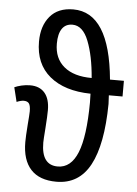

<svg xmlns="http://www.w3.org/2000/svg" viewBox="-55 -813 617 866"><g transform="rotate(5 254.0 -380.5)"><path d="M434 -470H497V-399H435Q437 -373 437 -360Q435 -176 385 -83Q335 10 233 10Q156 10 117 -32.5Q78 -75 78 -156Q78 -181 82 -235Q86 -283 86 -296Q86 -321 79 -331Q72 -341 55 -341Q42 -341 23 -333L7 -398Q20 -404 39 -408.5Q58 -413 78 -413Q121 -413 144 -386Q167 -359 167 -308Q167 -282 163 -226Q159 -174 159 -161Q159 -59 233 -59Q293 -59 322.5 -132Q352 -205 353 -359L352 -399Q234 -401 167 -456.5Q100 -512 100 -613Q100 -684 136.5 -727.5Q173 -771 242 -771Q406 -771 434 -470ZM181 -611Q181 -544 225.5 -507Q270 -470 351 -470Q343 -570 317 -636Q291 -702 244 -702Q213 -702 197 -678.5Q181 -655 181 -611Z"/></g></svg>

Font: Noto Sans UI Cond
Style: Regular
Weight: 400
Width: 3
Designer: Monotype Design Team
Foundry: Monotype Imaging Inc.
Version: Version 1.001